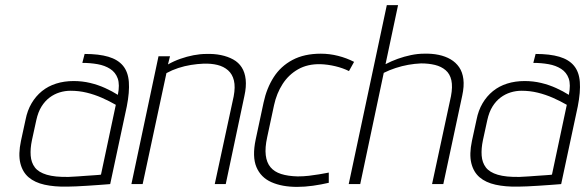

<svg xmlns="http://www.w3.org/2000/svg" viewBox="-20 -720 2289 751"><path d="M441 -349Q419 -363 391.5 -375.5Q364 -388 333 -395.5Q302 -403 268 -403Q231 -403 199.5 -393Q168 -383 144 -363.5Q120 -344 103.5 -316Q87 -288 80 -252L62 -169Q51 -117 59.5 -82Q68 -47 92 -26.5Q116 -6 154.5 2.5Q193 11 243 10Q257 10 278 9Q299 8 322.5 6.5Q346 5 366.5 3.5Q387 2 399.5 1Q412 0 411 0L476 -304Q487 -360 484 -399.5Q481 -439 461 -463Q441 -487 404 -498Q367 -509 311 -509L302 -474Q333 -474 361.5 -469Q390 -464 411 -450.5Q432 -437 440.5 -413Q449 -389 441 -349ZM433 -310 375 -37Q375 -37 368 -36Q361 -35 348 -34.5Q335 -34 318.5 -32.5Q302 -31 284 -30Q266 -29 248 -28Q195 -27 163 -36.5Q131 -46 116.5 -65Q102 -84 100 -111.5Q98 -139 105 -172L122 -250Q129 -282 142.5 -303.5Q156 -325 174 -338.5Q192 -352 213 -358.5Q234 -365 256 -365Q289 -365 319.5 -357.5Q350 -350 378.5 -337.5Q407 -325 433 -310Z M894 -343 820 0H863L936 -345Q944 -381 941 -409Q938 -437 925.5 -456.5Q913 -476 892 -487.5Q871 -499 844.5 -504.5Q818 -510 787 -509Q763 -509 737 -504Q711 -499 685.5 -490Q660 -481 637 -468L645 -500H600L494 0H538L631 -434Q653 -446 677.5 -454Q702 -462 727 -466Q752 -470 776 -471Q806 -472 830.5 -466Q855 -460 872 -445Q889 -430 895 -405Q901 -380 894 -343Z M1345 -442 1365 -478Q1336 -493 1302.5 -501.5Q1269 -510 1235 -510Q1170 -510 1124 -485.5Q1078 -461 1050.5 -418Q1023 -375 1011 -319L980 -174Q966 -107 983 -66.5Q1000 -26 1041.5 -7.5Q1083 11 1142 11Q1172 11 1204 6.5Q1236 2 1266 -5V-45Q1266 -45 1255.5 -43Q1245 -41 1227.5 -38Q1210 -35 1188.5 -32.5Q1167 -30 1144 -30Q1106 -31 1079.5 -39.5Q1053 -48 1038 -66Q1023 -84 1019.5 -113Q1016 -142 1025 -183L1052 -309Q1062 -355 1085.5 -391.5Q1109 -428 1146 -449Q1183 -470 1233 -469Q1262 -468 1291.5 -461Q1321 -454 1345 -442Z M1488 -469 1537 -700H1493L1344 0H1389L1481 -435Q1503 -446 1527.5 -454Q1552 -462 1577 -466.5Q1602 -471 1627 -472Q1657 -472 1681.5 -466Q1706 -460 1723 -445.5Q1740 -431 1745.5 -406Q1751 -381 1744 -344L1670 0H1714L1788 -346Q1796 -383 1792.5 -410.5Q1789 -438 1776 -457Q1763 -476 1742.5 -488Q1722 -500 1695.5 -505.5Q1669 -511 1638 -510Q1614 -510 1587.5 -504.5Q1561 -499 1536 -490Q1511 -481 1488 -469Z M2205 -349Q2183 -363 2155.5 -375.5Q2128 -388 2097 -395.5Q2066 -403 2032 -403Q1995 -403 1963.5 -393Q1932 -383 1908 -363.5Q1884 -344 1867.5 -316Q1851 -288 1844 -252L1826 -169Q1815 -117 1823.5 -82Q1832 -47 1856 -26.5Q1880 -6 1918.5 2.5Q1957 11 2007 10Q2021 10 2042 9Q2063 8 2086.5 6.5Q2110 5 2130.5 3.5Q2151 2 2163.5 1Q2176 0 2175 0L2240 -304Q2251 -360 2248 -399.5Q2245 -439 2225 -463Q2205 -487 2168 -498Q2131 -509 2075 -509L2066 -474Q2097 -474 2125.5 -469Q2154 -464 2175 -450.5Q2196 -437 2204.5 -413Q2213 -389 2205 -349ZM2197 -310 2139 -37Q2139 -37 2132 -36Q2125 -35 2112 -34.5Q2099 -34 2082.5 -32.5Q2066 -31 2048 -30Q2030 -29 2012 -28Q1959 -27 1927 -36.5Q1895 -46 1880.5 -65Q1866 -84 1864 -111.5Q1862 -139 1869 -172L1886 -250Q1893 -282 1906.5 -303.5Q1920 -325 1938 -338.5Q1956 -352 1977 -358.5Q1998 -365 2020 -365Q2053 -365 2083.5 -357.5Q2114 -350 2142.5 -337.5Q2171 -325 2197 -310Z"/></svg>

Font: Advent Pro Light
Style: Italic
Weight: 300
Italic angle: -12°
Version: Version 3.000